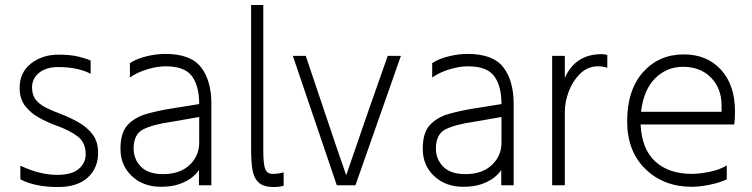

<svg xmlns="http://www.w3.org/2000/svg" viewBox="-20 -749 3028 773"><path d="M214 4Q121 4 62 -27V-82Q140 -45 210 -45Q269 -45 297 -69Q325 -93 325 -128Q325 -175 292.5 -200Q260 -225 200 -246Q166 -259 134 -277Q102 -295 80.5 -323.5Q59 -352 59 -395Q59 -457 104.5 -493Q150 -529 216 -529Q263 -529 296 -521Q329 -513 345 -505V-452Q293 -479 214 -479Q166 -479 137.5 -456Q109 -433 109 -397Q109 -366 124.5 -347Q140 -328 165 -315.5Q190 -303 220 -292Q262 -276 297 -256Q332 -236 353.5 -207Q375 -178 375 -134Q375 -72 333 -34Q291 4 214 4Z M637 -48Q704 -48 743 -84.5Q782 -121 782 -175V-278L673 -259Q596 -248 557 -228.5Q518 -209 518 -151Q518 -108 547.5 -78Q577 -48 637 -48ZM628 3Q557 3 511 -40Q465 -83 465 -150Q465 -215 494 -246Q523 -277 570.5 -290.5Q618 -304 673 -312.5Q728 -321 782 -330Q782 -402 753 -442Q724 -482 647 -482Q613 -482 573 -470Q533 -458 503 -437V-495Q531 -513 570.5 -522.5Q610 -532 645 -532Q748 -532 789.5 -478Q831 -424 831 -331V-3H781V-65Q773 -51 754 -35.5Q735 -20 704 -8.5Q673 3 628 3Z M1083 4Q1040 4 1020.5 -15Q1001 -34 996 -67.5Q991 -101 991 -145V-729H1040V-145Q1040 -87 1048 -68Q1056 -49 1077 -49Q1101 -49 1122 -55V-1Q1103 4 1083 4Z M1411 -3H1336L1159 -524H1211L1336 -153L1373 -46L1374 -44L1464 -305L1541 -524H1594Z M1854 -48Q1921 -48 1960 -84.5Q1999 -121 1999 -175V-278L1890 -259Q1813 -248 1774 -228.5Q1735 -209 1735 -151Q1735 -108 1764.5 -78Q1794 -48 1854 -48ZM1845 3Q1774 3 1728 -40Q1682 -83 1682 -150Q1682 -215 1711 -246Q1740 -277 1787.5 -290.5Q1835 -304 1890 -312.5Q1945 -321 1999 -330Q1999 -402 1970 -442Q1941 -482 1864 -482Q1830 -482 1790 -470Q1750 -458 1720 -437V-495Q1748 -513 1787.5 -522.5Q1827 -532 1862 -532Q1965 -532 2006.5 -478Q2048 -424 2048 -331V-3H1998V-65Q1990 -51 1971 -35.5Q1952 -20 1921 -8.5Q1890 3 1845 3Z M2254 -3H2203V-524H2254V-435Q2296 -531 2403 -531Q2410 -531 2415 -530Q2420 -529 2425 -528V-476Q2410 -482 2387 -482Q2347 -482 2317 -453.5Q2287 -425 2270.5 -382.5Q2254 -340 2254 -298Z M2885 -299V-325Q2885 -393 2842.5 -436.5Q2800 -480 2730 -480Q2664 -480 2617.5 -433.5Q2571 -387 2561 -299ZM2765 3Q2652 3 2578.5 -68.5Q2505 -140 2505 -260Q2505 -387 2569 -458.5Q2633 -530 2733 -530Q2826 -530 2882.5 -468.5Q2939 -407 2939 -301Q2939 -266 2936 -248H2559Q2564 -148 2618.5 -98.5Q2673 -49 2765 -49Q2795 -49 2836 -57Q2877 -65 2906 -83V-27Q2876 -13 2836.5 -5Q2797 3 2765 3Z"/></svg>

Font: LXGW 975 Gothic SC 200W
Style: Regular
Weight: 200
Version: Version 2.01;February 25, 2021